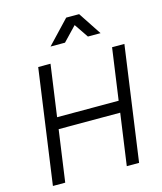

<svg xmlns="http://www.w3.org/2000/svg" viewBox="-141 -1102 1019 1205"><g transform="rotate(-15 368.5 -499.5)"><path d="M51 0H131L178 -335H578L531 0H611L715 -745H635L588 -410H188L235 -745H155ZM263 -849H357L444 -940L506 -849H588L489 -999H405Z"/></g></svg>

Font: Mluvka
Style: Italic
Weight: 400
Italic angle: -8°
Designer: Modified by Jiří Krblich, Original typeface by Gumpita Rahayu
Foundry: Gumpita Rahayu & Jiří Krblich
Version: Version 2.000;Glyphs 3.1.1 (3134)